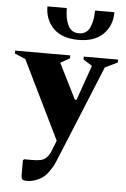

<svg xmlns="http://www.w3.org/2000/svg" viewBox="-107 -759 687 1045"><g transform="rotate(5 236.0 -237.0)"><path d="M83 241Q60 241 54.5 234.5Q49 228 49 212V131L55 125H99Q124 125 143 121.5Q162 118 176.5 104.5Q191 91 203 60L223 9L14 -419L-45 -444V-460H256V-444L206 -416V-414L302 -222H311L378 -412V-414L330 -444V-460H517V-444L449 -411L248 79Q238 102 232 117.5Q226 133 218 147.5Q210 162 195 183Q174 212 142 226.5Q110 241 83 241ZM109 -715H215Q215 -656 233 -620Q251 -584 292 -584Q333 -584 351 -620Q369 -656 369 -715H475Q475 -642 428 -595Q381 -548 292 -548Q203 -548 156 -595Q109 -642 109 -715Z"/></g></svg>

Font: Spectral ExtraBold
Style: Regular
Weight: 800
Designer: Jean-Baptiste Levee
Foundry: Production Type
Version: Version 2.001